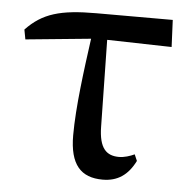

<svg xmlns="http://www.w3.org/2000/svg" viewBox="-44 -572 622 631"><g transform="rotate(5 266.5 -256.5)"><path d="M292 -444 505 -439 501 -528H249C131 -528 72 -511 18 -454L24 -422L239 -443C225 -341 208 -215 208 -122C208 -25 245 15 317 15C366 15 400 -8 424 -56L415 -77C400 -70 381 -64 364 -64C323 -64 298 -86 297 -158Z"/></g></svg>

Font: Source Han Serif CN SemiBold
Style: Regular
Weight: 600
Designer: Ryoko NISHIZUKA 西塚涼子 (kana & ideographs); Frank Grießhammer (Latin, Greek & Cyrillic); Wenlong ZHANG 张文龙 (bopomofo); San
Foundry: Adobe Systems Incorporated
Version: Version 1.000;PS 1;hotconv 16.6.53;makeotf.lib2.5.65590